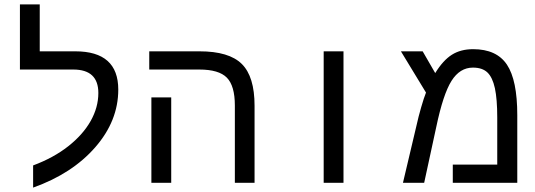

<svg xmlns="http://www.w3.org/2000/svg" viewBox="-20 -833 2440 875"><path d="M130.9 -79.1Q224.1 -113.8 291 -166.5Q357.9 -219.2 393.1 -281.5Q428.2 -343.8 428.2 -409.2Q428.2 -516.1 314 -516.1H70.8V-813H161.1V-599.1H323.2Q519 -599.1 519 -424.8Q519 -282.2 414.1 -161.9Q309.1 -41.5 130.9 22Z M760.3 0H669.9V-389.2H760.3ZM1140.1 0H1050.3V-352.1Q1050.3 -441.9 1013.9 -479Q977.5 -516.1 888.2 -516.1H660.2V-599.1H889.2Q1023.9 -599.1 1082 -541.5Q1140.1 -483.9 1140.1 -351.1Z M1455.1 -599.1H1545.4V0H1455.1Z M2136.2 -608.9Q2243.2 -608.9 2290.3 -538.3Q2337.4 -467.8 2337.4 -308.1V0H2043.5V-83H2246.1V-296.9Q2246.1 -381.3 2235.4 -430.9Q2224.6 -480.5 2201.4 -502.7Q2178.2 -524.9 2135.3 -524.9Q2075.7 -524.9 2037.6 -464.4Q1999.5 -403.8 1968.3 -254.9L1913.1 0H1816.4L1878.4 -262.2Q1886.7 -300.3 1899.4 -344.2Q1912.1 -388.2 1921.4 -411.1L1807.1 -599.1H1906.2L1963.4 -500Q1999.5 -558.6 2039.6 -583.7Q2079.6 -608.9 2136.2 -608.9Z"/></svg>

Font: Cousine
Style: Regular
Weight: 400
Monospace: yes
Designer: Steve Matteson
Foundry: Ascender Corporation
Version: Version 1.20